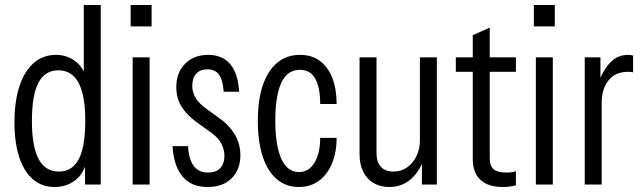

<svg xmlns="http://www.w3.org/2000/svg" viewBox="-20 -740 2577 770"><path d="M321 0V-103L328 -95Q316 -43 281 -16.5Q246 10 199 10Q148 10 112 -21Q76 -52 57 -110Q38 -168 38 -249Q38 -334 58 -394.5Q78 -455 115.5 -487.5Q153 -520 205 -520Q251 -520 286.5 -491Q322 -462 329 -406L316 -399V-720H384V0ZM216 -52Q270 -52 296 -102Q322 -152 322 -255Q322 -358 295 -408Q268 -458 214 -458Q160 -458 134 -408Q108 -358 108 -255Q108 -152 135 -102Q162 -52 216 -52Z M512 0V-510H580V0ZM504 -634V-720H588V-634Z M813 10Q746 10 711 -33.5Q676 -77 672 -154H734Q737 -101 757 -74.5Q777 -48 814 -48Q846 -48 863 -65.5Q880 -83 880 -116Q880 -139 868 -163.5Q856 -188 824 -210L766 -252Q729 -279 708 -312.5Q687 -346 687 -391Q687 -448 722 -484Q757 -520 815 -520Q872 -520 903.5 -482.5Q935 -445 939 -372H877Q874 -419 858.5 -440.5Q843 -462 812 -462Q783 -462 767 -444.5Q751 -427 751 -395Q751 -372 763 -350Q775 -328 806 -305L864 -263Q899 -238 921.5 -201Q944 -164 944 -117Q944 -60 909 -25Q874 10 813 10Z M1178 10Q1127 10 1090 -21.5Q1053 -53 1033.5 -112.5Q1014 -172 1014 -255Q1014 -339 1034 -398Q1054 -457 1092 -488.5Q1130 -520 1183 -520Q1230 -520 1262.5 -496Q1295 -472 1312.5 -428Q1330 -384 1330 -323H1264Q1264 -390 1244 -425Q1224 -460 1183 -460Q1150 -460 1128 -437.5Q1106 -415 1095 -369.5Q1084 -324 1084 -256Q1084 -189 1095 -143Q1106 -97 1127 -73.5Q1148 -50 1179 -50Q1219 -50 1241.5 -88Q1264 -126 1264 -187H1330Q1330 -129 1311.5 -84.5Q1293 -40 1259 -15Q1225 10 1178 10Z M1541 10Q1505 10 1478 -6Q1451 -22 1436.5 -51.5Q1422 -81 1422 -121V-510H1490V-127Q1490 -90 1507.5 -71Q1525 -52 1558 -52Q1589 -52 1613 -69Q1637 -86 1650.5 -114.5Q1664 -143 1664 -176L1673 -85Q1653 -40 1619.5 -15Q1586 10 1541 10ZM1672 0V-92H1664V-510H1732V0Z M1997 10Q1938 10 1907 -18.5Q1876 -47 1876 -102V-599L1944 -629V-105Q1944 -75 1959.5 -61.5Q1975 -48 2009 -48Q2023 -48 2033.5 -49.5Q2044 -51 2049 -54V3Q2039 6 2025 8Q2011 10 1997 10ZM1808 -452V-510H2049V-452Z M2129 0V-510H2197V0ZM2121 -634V-720H2205V-634Z M2325 0V-510H2388V-404H2393V0ZM2393 -330 2377 -401Q2399 -461 2428.5 -490.5Q2458 -520 2499 -520Q2510 -520 2519 -517V-450Q2516 -451 2510.5 -451.5Q2505 -452 2499 -452Q2447 -452 2420 -417Q2393 -382 2393 -330Z"/></svg>

Font: Instrument Sans Condensed
Style: Regular
Weight: 400
Width: 3
Designer: Rodrigo Fuenzalida
Foundry: fragTYPE
Version: Version 1.000;gftools[0.9.28]